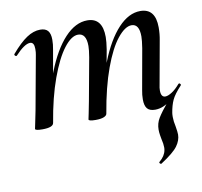

<svg xmlns="http://www.w3.org/2000/svg" viewBox="-73 -477 827 785"><g transform="rotate(-10 341.0 -84.0)"><path d="M51 1 56 -23 66 -72 107 -297Q109 -306 109 -321Q109 -349 92 -349Q69 -349 30 -307Q29 -306 27 -306Q24 -306 21.5 -309.5Q19 -313 22 -316Q57 -357 85.5 -376Q114 -395 142 -395Q164 -395 174 -383Q184 -371 184 -346Q184 -326 180 -306L128 -10Q125 8 81 8Q51 8 51 1ZM273 1 278 -23Q287 -68 288 -74L320 -249Q325 -279 325 -295Q325 -348 291 -348Q263 -348 232 -307.5Q201 -267 173 -190Q145 -113 128 -10L112 -11Q131 -128 165.5 -216Q200 -304 244.5 -351.5Q289 -399 338 -399Q401 -399 401 -319Q401 -300 396 -268L349 -10Q348 -2 336 3Q324 8 302 8Q273 8 273 1ZM545 -296Q545 -348 513 -348Q486 -348 454.5 -309Q423 -270 395 -193.5Q367 -117 349 -10L334 -11Q353 -130 387.5 -217.5Q422 -305 466 -352Q510 -399 558 -399Q621 -399 621 -320Q621 -292 616 -267L584 -89Q581 -76 581 -65Q581 -37 599 -37Q610 -37 626.5 -47.5Q643 -58 660 -78Q662 -80 663 -80Q666 -80 668.5 -76.5Q671 -73 668 -70Q640 -40 630 -18.5Q620 3 615 34Q614 40 614 51Q614 69 619 91Q623 115 623 125Q623 149 606 172.5Q589 196 535 231H534Q531 231 528.5 227.5Q526 224 529 222Q553 202 557 178Q558 174 558 167Q558 152 553 132Q552 127 550 115Q548 103 548 92Q548 66 561 44.5Q574 23 606 -16L622 -35L620 -22Q585 9 549 9Q526 9 516 -3Q506 -15 506 -41Q506 -60 510 -80L540 -248Q545 -280 545 -296Z"/></g></svg>

Font: Cormorant Garamond SemiBold
Style: Italic
Weight: 600
Italic angle: -10°
Designer: Christian Thalmann (Catharsis Fonts)
Foundry: Catharsis Fonts
Version: Version 4.000